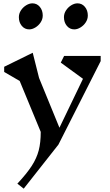

<svg xmlns="http://www.w3.org/2000/svg" viewBox="-20 -866 660 1150"><path d="M93 -763Q93 -785 105.5 -804Q118 -823 137 -834.5Q156 -846 174 -846Q201 -846 218.5 -825Q236 -804 236 -773Q236 -751 223.5 -732Q211 -713 192 -701.5Q173 -690 155 -690Q128 -690 110.5 -711Q93 -732 93 -763ZM363 -763Q363 -785 375.5 -804Q388 -823 407 -834.5Q426 -846 444 -846Q471 -846 488.5 -825Q506 -804 506 -773Q506 -751 493.5 -732Q481 -713 462 -701.5Q443 -690 425 -690Q398 -690 380.5 -711Q363 -732 363 -763ZM583 -500 330 0 122 264 84 234Q141 173 170.5 127Q200 81 212 34.5Q224 -12 224 -76L98 -381L5 -435V-466L176 -550L214 -399L336 -101L477 -394L344 -491L364 -531H583Z"/></svg>

Font: Inknut Antiqua
Style: Regular
Weight: 400
Designer: Claus Eggers Sørensen
Foundry: Claus Eggers Sørensen
Version: Version 1.003; ttfautohint (v1.8.2) -l 8 -r 50 -G 200 -x 14 